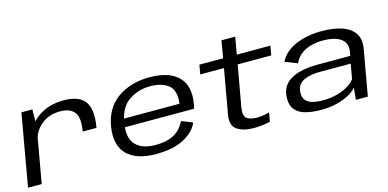

<svg xmlns="http://www.w3.org/2000/svg" viewBox="-70 -1119 3064 1517"><g transform="rotate(-15 1462.0 -361.0)"><path d="M540.5 -316.5H653.5Q679 -462.5 631.5 -528.2Q584 -594 459 -594Q329 -594 243 -529.2Q157 -464.5 142.5 -381.5L180.5 -344.5Q193.5 -415 255 -466Q316.5 -517 409 -517Q489 -517 524.5 -472Q560 -427 540.5 -316.5ZM8.5 0H120.5L200 -450L201.5 -588.5H112Z M1056.5 5.5 1069 -65Q962 -65 909 -120.5Q855.5 -175.5 875 -295Q894.5 -418.5 971 -472Q1047.5 -524.5 1147.5 -524.5Q1250.5 -524.5 1303.5 -475Q1348.5 -429.5 1336 -331H869L857 -263H1436.5Q1442 -279 1445 -297.5Q1470.5 -443 1395 -519Q1319.5 -594.5 1160 -594.5Q1006.5 -594.5 899 -519.5Q792 -445 767 -295.5Q743.5 -148.5 819.5 -71Q896 5.5 1056.5 5.5ZM1069 -65 1056.5 5.5Q1148 5.5 1215 -13.5Q1281.5 -32.5 1332 -71.5Q1381.5 -109 1402.5 -159.5L1312.5 -196Q1293 -157 1262 -126Q1230 -95.5 1181 -80Q1131 -65 1069 -65Z M1853 7Q1923.5 7 1989 -8.5L2002 -81.5Q1950 -66.5 1900 -66.5Q1843.5 -66.5 1816.5 -88.5Q1789.5 -110.5 1800.5 -175L1860.5 -512H2135L2148.5 -588.5H1874L1898.5 -729H1786L1762 -588.5H1568L1554.5 -512H1748.5L1684 -148.5Q1668.5 -60.5 1719.8 -26.8Q1771 7 1853 7Z M2406.5 6Q2466.5 6 2515.5 -4.2Q2564.5 -14.5 2601.8 -30.5Q2639 -46.5 2663.8 -64.2Q2688.5 -82 2700 -98.5L2690.5 0H2788L2854 -372Q2867.5 -447.5 2836.5 -496.5Q2805.5 -545.5 2736.8 -570Q2668 -594.5 2566.5 -594.5Q2508.5 -594.5 2455.2 -584.5Q2402 -574.5 2356.2 -555Q2310.5 -535.5 2276.2 -506Q2242 -476.5 2223 -436L2323.5 -397Q2341.5 -438.5 2375.8 -466Q2410 -493.5 2456.5 -507Q2503 -520.5 2557.5 -520.5Q2621.5 -520.5 2665.8 -505Q2710 -489.5 2730.5 -458.2Q2751 -427 2743 -380L2737 -347H2470Q2431 -347 2389 -342.5Q2347 -338 2308.5 -326.2Q2270 -314.5 2238.8 -293.8Q2207.5 -273 2188.8 -240.8Q2170 -208.5 2167.5 -163Q2164 -98.5 2192.5 -61.8Q2221 -25 2276 -9.5Q2331 6 2406.5 6ZM2438.5 -63.5Q2390.5 -63.5 2354.2 -73Q2318 -82.5 2298.8 -106Q2279.5 -129.5 2281.5 -172Q2283.5 -207.5 2300.5 -230Q2317.5 -252.5 2345 -264.8Q2372.5 -277 2406 -282Q2439.5 -287 2475 -287H2724.5L2703.5 -166Q2685.5 -140.5 2648.2 -117Q2611 -93.5 2557.8 -78.5Q2504.5 -63.5 2438.5 -63.5Z"/></g></svg>

Font: Anybody Expanded
Style: Italic
Weight: 400
Width: 7
Italic angle: -10°
Version: Version 1.113;gftools[0.9.25]